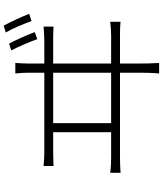

<svg xmlns="http://www.w3.org/2000/svg" viewBox="59 -914 882 1040"><g transform="rotate(-90 500.0 -394.0)"><path d="M846 -647C831 -688 802 -751 784 -786L747 -774C766 -738 793 -675 808 -633ZM353 -233V-547H626V-233ZM676 -233V-547H799C817 -547 851 -547 876 -545V-599C851 -597 827 -595 799 -595H676V-686C676 -697 677 -724 679 -752H622C625 -725 626 -700 626 -686V-595H203C177 -595 149 -596 121 -599V-545C150 -546 177 -547 203 -547H304V-233H166C140 -233 113 -234 84 -238V-182C114 -184 140 -185 166 -185H626V-66C626 -56 626 -19 622 27H679C676 -18 676 -57 676 -68V-185H825C843 -185 876 -185 902 -182V-238C877 -235 852 -233 825 -233ZM844 -804C865 -768 890 -709 906 -664L945 -677C929 -719 900 -780 881 -815Z"/></g></svg>

Font: Noto Sans CJK KR Light
Style: Regular
Weight: 300
Designer: Ryoko NISHIZUKA (kana & ideographs); Paul D. Hunt (Latin, Greek & Cyrillic); Wenlong ZHANG (bopomofo); Sandoll Communica
Foundry: Adobe Systems Incorporated
Version: Version 1.004;PS 1.004;hotconv 1.0.82;makeotf.lib2.5.63406